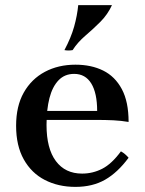

<svg xmlns="http://www.w3.org/2000/svg" viewBox="-20 -716 566 751"><path d="M275 15Q208 15 155.5 -12Q103 -39 73 -92.5Q43 -146 43 -224Q43 -301 73 -354Q103 -407 155.5 -435Q208 -463 275 -463Q337 -463 383.5 -440Q430 -417 456.5 -367.5Q483 -318 483 -239Q454 -244 423.5 -245.5Q393 -247 350 -247H142V-282H360Q360 -352 337 -389.5Q314 -427 270 -427Q233 -427 209 -402Q185 -377 173.5 -332.5Q162 -288 162 -227Q162 -135 198.5 -86Q235 -37 301 -37Q343 -37 380 -56Q417 -75 453 -124Q462 -119 469 -113Q476 -107 483 -99Q440 -41 391 -13Q342 15 275 15ZM418 -696Q401 -659 372.5 -630.5Q344 -602 314 -576.5Q284 -551 264 -520Q248 -517 232 -520Q258 -569 270 -612Q282 -655 286 -696Z"/></svg>

Font: Poltawski Nowy Medium
Style: Regular
Weight: 500
Version: Version 1.001;gftools[0.9.25]